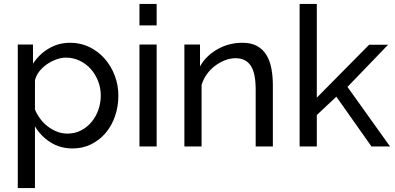

<svg xmlns="http://www.w3.org/2000/svg" viewBox="-20 -750 2022 983"><path d="M352 10Q287 10 237.5 -22Q188 -54 159 -103V213H71V-522H149V-424Q180 -472 229.5 -501.5Q279 -531 339 -531Q393 -531 438 -509Q483 -487 516 -449.5Q549 -412 567.5 -363Q586 -314 586 -261Q586 -205 569 -155.5Q552 -106 521 -69.5Q490 -33 447 -11.5Q404 10 352 10ZM325 -66Q364 -66 395.5 -82.5Q427 -99 449.5 -126.5Q472 -154 484 -189Q496 -224 496 -261Q496 -300 482 -335.5Q468 -371 444 -397.5Q420 -424 387.5 -439.5Q355 -455 317 -455Q293 -455 267.5 -445.5Q242 -436 219.5 -420.5Q197 -405 180.5 -383.5Q164 -362 159 -338V-189Q170 -163 187 -140.5Q204 -118 226 -101.5Q248 -85 273 -75.5Q298 -66 325 -66Z M694 0V-522H782V0ZM694 -620V-730H782V-620Z M1377 0H1289V-292Q1289 -376 1263.5 -414Q1238 -452 1186 -452Q1159 -452 1132 -441.5Q1105 -431 1081 -413Q1057 -395 1039 -370Q1021 -345 1012 -315V0H924V-522H1004V-410Q1035 -465 1093.5 -498Q1152 -531 1221 -531Q1266 -531 1296 -514.5Q1326 -498 1344 -468.5Q1362 -439 1369.5 -399Q1377 -359 1377 -312Z M1882 0 1702 -255 1602 -161V0H1514V-730H1602V-250L1870 -521H1967L1759 -305L1977 0Z"/></svg>

Font: Boldmen Medium
Style: Regular
Weight: 400
Designer: Matt McInerney, Pablo Impallari, Rodrigo Fuenzalida
Foundry: LIVING CONCEPT
Version: Version 1.000